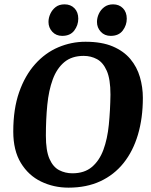

<svg xmlns="http://www.w3.org/2000/svg" viewBox="-20 -852 695 883"><path d="M295 11Q227 11 169 -17Q111 -45 76 -102.5Q41 -160 41 -247Q41 -351 68 -428Q95 -505 141.5 -557Q188 -609 248 -634.5Q308 -660 373 -660Q448 -660 498.5 -638.5Q549 -617 579.5 -580.5Q610 -544 623.5 -497.5Q637 -451 637 -402Q637 -309 614.5 -233Q592 -157 548.5 -102.5Q505 -48 441.5 -18.5Q378 11 295 11ZM313 -55Q368 -55 402.5 -84Q437 -113 455.5 -163Q474 -213 480.5 -278.5Q487 -344 488 -417Q488 -488 471 -526.5Q454 -565 426 -580Q398 -595 365 -595Q310 -595 275.5 -566Q241 -537 222.5 -486.5Q204 -436 197.5 -369.5Q191 -303 191 -228Q191 -159 207.5 -121.5Q224 -84 252 -69.5Q280 -55 313 -55ZM489 -687Q461 -687 443.5 -706Q426 -725 426 -751Q426 -770 434.5 -788.5Q443 -807 459.5 -819.5Q476 -832 500 -832Q528 -832 545.5 -814Q563 -796 563 -766Q563 -736 544.5 -711.5Q526 -687 489 -687ZM266 -687Q238 -687 220.5 -706Q203 -725 203 -751Q203 -770 211.5 -788.5Q220 -807 236 -819.5Q252 -832 277 -832Q305 -832 322.5 -814Q340 -796 340 -766Q340 -736 321.5 -711.5Q303 -687 266 -687Z"/></svg>

Font: Faustina
Style: Bold Italic
Weight: 700
Italic angle: -8°
Designer: Alfonso Garcia
Foundry: http://www.omnibus-type.com
Version: Version 1.200